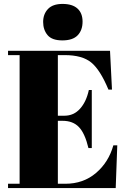

<svg xmlns="http://www.w3.org/2000/svg" viewBox="-20 -959 664 979"><path d="M21 -700H541L551 -502H533Q491 -603 445 -640.5Q399 -678 310 -678H275V-369H309Q356 -369 388 -404.5Q420 -440 433 -500H448V-204H431Q413 -279 382.5 -311Q352 -343 299 -343H275V-22H313Q405 -22 469.5 -77Q534 -132 558 -218H578L570 0H21V-22H80V-678H21ZM298 -753Q245 -753 222.5 -780Q200 -807 200 -847Q200 -887 224.5 -913Q249 -939 299 -939Q349 -939 375 -915.5Q401 -892 401 -848.5Q401 -805 376 -779Q351 -753 298 -753Z"/></svg>

Font: Abril Fatface
Style: Regular
Weight: 400
Designer: Veronika Burian, Jos Scaglione
Foundry: TypeTogether
Version: Version 1.001